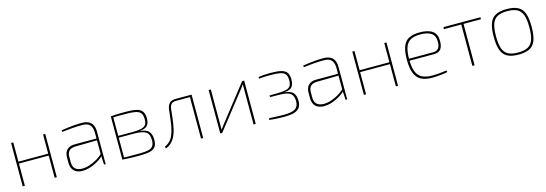

<svg xmlns="http://www.w3.org/2000/svg" viewBox="10 -1267 5845 2054"><g transform="rotate(-15 2932.5 -240.0)"><path d="M118 -480V0H94V-480ZM457 -267V-246H112V-267ZM472 -480V0H448V-480Z M880 -492Q921 -492 951 -478.5Q981 -465 997 -435.5Q1013 -406 1013 -358V0H995L989 -106V-112V-358Q989 -404 966 -436.5Q943 -469 879 -469Q825 -469 766 -464.5Q707 -460 654 -453L651 -471Q683 -476 716.5 -480.5Q750 -485 790 -488.5Q830 -492 880 -492ZM993 -290 992 -270 747 -266Q703 -265 680 -242.5Q657 -220 657 -177V-115Q657 -68 682.5 -43.5Q708 -19 757 -18Q796 -17 840.5 -31.5Q885 -46 926 -70.5Q967 -95 994 -122V-97Q980 -81 954.5 -63.5Q929 -46 897 -30Q865 -14 829 -4Q793 6 757 6Q718 6 690 -8Q662 -22 647 -49Q632 -76 632 -115V-177Q632 -231 662 -260.5Q692 -290 747 -290Z M1369 -485Q1442 -485 1485 -474Q1528 -463 1547 -435.5Q1566 -408 1566 -357Q1566 -306 1541.5 -279.5Q1517 -253 1462 -248V-246Q1530 -241 1556.5 -208.5Q1583 -176 1583 -119Q1583 -70 1565 -43Q1547 -16 1506 -5Q1465 6 1396 6Q1350 6 1317.5 5.5Q1285 5 1257.5 3.5Q1230 2 1198 0L1210 -18Q1229 -17 1278.5 -16Q1328 -15 1395 -16Q1455 -16 1490.5 -24.5Q1526 -33 1542 -55.5Q1558 -78 1558 -120Q1558 -188 1520 -212.5Q1482 -237 1387 -237H1209V-257H1387Q1444 -258 1477.5 -266Q1511 -274 1526 -295Q1541 -316 1541 -356Q1541 -400 1524.5 -423Q1508 -446 1470 -454.5Q1432 -463 1369 -463Q1331 -464 1299 -463.5Q1267 -463 1244 -462.5Q1221 -462 1210 -461L1198 -479Q1226 -482 1249.5 -483Q1273 -484 1301.5 -484.5Q1330 -485 1369 -485ZM1221 -479V0H1198V-479Z M2080 -480V-459H1916Q1880 -459 1863 -441.5Q1846 -424 1842 -389Q1837 -340 1830.5 -286Q1824 -232 1813.5 -181Q1803 -130 1782 -89Q1772 -69 1756.5 -50Q1741 -31 1721.5 -17Q1702 -3 1678 5L1674 -16Q1698 -27 1714.5 -40.5Q1731 -54 1743 -69.5Q1755 -85 1762 -100Q1778 -132 1787.5 -172.5Q1797 -213 1803 -254.5Q1809 -296 1812.5 -332Q1816 -368 1819 -390Q1825 -434 1847.5 -457Q1870 -480 1918 -480ZM2093 -480V0H2069V-480Z M2675 -480V0H2651V-393Q2651 -406 2651 -419Q2651 -432 2651 -445H2650Q2644 -435 2636.5 -424.5Q2629 -414 2621 -404L2304 0H2282V-480H2306V-91Q2306 -77 2306 -63Q2306 -49 2306 -35H2307Q2315 -46 2323.5 -58Q2332 -70 2340 -80L2653 -480Z M2966 -486Q3042 -486 3085.5 -475Q3129 -464 3148 -437Q3167 -410 3167 -361Q3167 -311 3146 -282Q3125 -253 3064 -248V-246Q3127 -241 3154 -210.5Q3181 -180 3181 -118Q3181 -76 3163 -48.5Q3145 -21 3103 -7.5Q3061 6 2988 6Q2953 6 2907 3.5Q2861 1 2825 -4L2829 -22Q2847 -21 2892.5 -18.5Q2938 -16 2987 -16Q3083 -16 3119 -41Q3155 -66 3155 -121Q3155 -166 3139 -191Q3123 -216 3087 -226Q3051 -236 2990 -236L2897 -237V-256L2990 -257Q3049 -258 3082 -266.5Q3115 -275 3128.5 -297Q3142 -319 3142 -358Q3142 -403 3125.5 -425.5Q3109 -448 3069 -456Q3029 -464 2960 -464Q2925 -464 2891 -462.5Q2857 -461 2837 -458L2833 -476Q2869 -482 2902.5 -484Q2936 -486 2966 -486Z M3555 -492Q3596 -492 3626 -478.5Q3656 -465 3672 -435.5Q3688 -406 3688 -358V0H3670L3664 -106V-112V-358Q3664 -404 3641 -436.5Q3618 -469 3554 -469Q3500 -469 3441 -464.5Q3382 -460 3329 -453L3326 -471Q3358 -476 3391.5 -480.5Q3425 -485 3465 -488.5Q3505 -492 3555 -492ZM3668 -290 3667 -270 3422 -266Q3378 -265 3355 -242.5Q3332 -220 3332 -177V-115Q3332 -68 3357.5 -43.5Q3383 -19 3432 -18Q3471 -17 3515.5 -31.5Q3560 -46 3601 -70.5Q3642 -95 3669 -122V-97Q3655 -81 3629.5 -63.5Q3604 -46 3572 -30Q3540 -14 3504 -4Q3468 6 3432 6Q3393 6 3365 -8Q3337 -22 3322 -49Q3307 -76 3307 -115V-177Q3307 -231 3337 -260.5Q3367 -290 3422 -290Z M3897 -480V0H3873V-480ZM4236 -267V-246H3891V-267ZM4251 -480V0H4227V-480Z M4620 -492Q4714 -492 4761 -458Q4808 -424 4809 -356Q4811 -292 4788 -259.5Q4765 -227 4706 -227H4428V-249H4706Q4750 -249 4768 -276Q4786 -303 4784 -354Q4783 -414 4742 -441.5Q4701 -469 4621 -469Q4554 -469 4514 -447Q4474 -425 4456.5 -375.5Q4439 -326 4439 -243Q4439 -157 4459 -106Q4479 -55 4521.5 -33Q4564 -11 4631 -11Q4680 -11 4723 -15.5Q4766 -20 4794 -24L4798 -6Q4782 -1 4751.5 3Q4721 7 4687.5 9.5Q4654 12 4628 12Q4552 12 4505 -13.5Q4458 -39 4436 -95Q4414 -151 4414 -242Q4414 -334 4434.5 -389Q4455 -444 4500.5 -468Q4546 -492 4620 -492Z M5099 -480V0H5074V-480ZM5292 -480V-458H4882V-480Z M5585 -492Q5663 -492 5709 -467.5Q5755 -443 5775 -388Q5795 -333 5795 -240Q5795 -148 5775 -92.5Q5755 -37 5709 -12.5Q5663 12 5585 12Q5508 12 5461.5 -12.5Q5415 -37 5395 -92.5Q5375 -148 5375 -240Q5375 -333 5395 -388Q5415 -443 5461.5 -467.5Q5508 -492 5585 -492ZM5585 -469Q5517 -469 5476.5 -448Q5436 -427 5418 -377Q5400 -327 5400 -240Q5400 -154 5418 -103.5Q5436 -53 5476.5 -32Q5517 -11 5585 -11Q5653 -11 5693.5 -32Q5734 -53 5752 -103.5Q5770 -154 5770 -240Q5770 -327 5752 -377Q5734 -427 5693.5 -448Q5653 -469 5585 -469Z"/></g></svg>

Font: Exo 2 Thin
Style: Regular
Weight: 250
Designer: Natanael Gama
Foundry: Natanael Gama
Version: Version 2.010